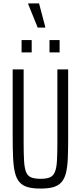

<svg xmlns="http://www.w3.org/2000/svg" viewBox="-20 -1093 473 1121"><path d="M217 8Q171 8 141.5 -0.5Q112 -9 94 -29.5Q76 -50 67.5 -84.5Q59 -119 56.5 -171Q54 -223 54 -295V-688H118V-261Q118 -195 120.5 -153.5Q123 -112 132 -89Q141 -66 161.5 -57.5Q182 -49 217 -49Q252 -49 271.5 -57.5Q291 -66 300.5 -89Q310 -112 312.5 -153.5Q315 -195 315 -261V-688H378V-295Q378 -223 376 -171Q374 -119 365.5 -84.5Q357 -50 339 -29.5Q321 -9 291.5 -0.5Q262 8 217 8ZM106 -787V-859H165V-787ZM269 -787V-859H328V-787ZM200 -932 145 -1068V-1073H208L244 -937V-932Z"/></svg>

Font: Saira ExtraCondensed
Style: Regular
Weight: 400
Width: 2
Designer: Hector Gatti with collaboration of the Omnibus-Type team
Foundry: Omnibus-Type
Version: Version 1.101